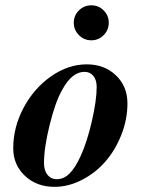

<svg xmlns="http://www.w3.org/2000/svg" viewBox="-20 -704 540 737"><path d="M313 -457Q380.9 -457 425 -414.8Q469.2 -372.6 469.2 -307.1Q469.2 -245.6 445.8 -186.5Q422.4 -127.4 384.3 -83.7Q346.2 -40 294.4 -13.4Q242.7 13.2 189 13.2Q120.6 13.2 75.7 -29.1Q30.8 -71.3 30.8 -134.8Q30.8 -215.8 70.8 -290.8Q110.8 -365.7 176.5 -411.4Q242.2 -457 313 -457ZM304.2 -428.2Q256.3 -428.2 219.2 -359.9Q192.9 -314.5 170.9 -225.8Q148.9 -137.2 148.9 -78.1Q148.9 -49.3 162.4 -32.7Q175.8 -16.1 198.2 -16.1Q224.6 -16.1 246.8 -37.8Q269 -59.6 290 -106Q314 -158.2 332.5 -238.5Q351.1 -318.8 351.1 -370.1Q351.1 -397 338.4 -412.6Q325.7 -428.2 304.2 -428.2ZM377.9 -664.1Q397.5 -644.5 397.5 -616.7Q397.5 -588.9 377.9 -569.1Q358.4 -549.3 330.6 -549.3Q302.7 -549.3 283 -569.1Q263.2 -588.9 263.2 -616.7Q263.2 -644.5 283 -664.1Q302.7 -683.6 330.6 -683.6Q358.4 -683.6 377.9 -664.1Z"/></svg>

Font: Accordance
Style: Bold-Italic
Weight: 700
Italic angle: -11°
Version: Version 1.2 (build January 31, 2020) Miklal Software Solutio